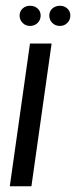

<svg xmlns="http://www.w3.org/2000/svg" viewBox="-20 -646 264 666"><path d="M14 0 84 -495H159L89 0ZM84 -556Q69 -556 58.5 -566.5Q48 -577 48 -592Q48 -607 58.5 -616.5Q69 -626 84 -626Q100 -626 110.5 -616.5Q121 -607 121 -592Q121 -577 110.5 -566.5Q100 -556 84 -556ZM188 -556Q172 -556 161.5 -566.5Q151 -577 151 -592Q151 -607 161.5 -616.5Q172 -626 188 -626Q203 -626 213.5 -616.5Q224 -607 224 -592Q224 -577 213.5 -566.5Q203 -556 188 -556Z"/></svg>

Font: Alumni Sans Medium
Style: Italic
Weight: 500
Italic angle: -8°
Designer: Robert E. Leuschke
Foundry: Robert E. Leuschke
Version: Version 1.016